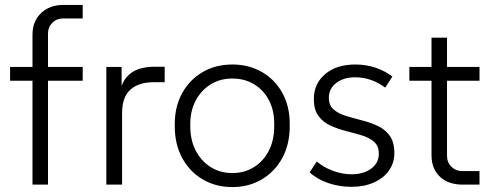

<svg xmlns="http://www.w3.org/2000/svg" viewBox="-20 -750 2001 780"><path d="M112 0V-609Q112 -664 147 -697Q182 -730 237 -730H316V-675H237Q210 -675 192.5 -657.5Q175 -640 175 -614V0ZM21 -422V-478H316V-422Z M412 0V-478H474V-364L464 -365Q473 -411 493.5 -435.5Q514 -460 543.5 -469.5Q573 -479 608 -479H649V-416H603Q544 -416 510 -386Q476 -356 476 -290V0Z M924 10Q856 10 803 -21.5Q750 -53 720 -108.5Q690 -164 690 -237V-246Q690 -317 720 -371.5Q750 -426 803 -457Q856 -488 924 -488Q991 -488 1044 -457.5Q1097 -427 1127 -372.5Q1157 -318 1157 -248V-237Q1157 -164 1127 -108.5Q1097 -53 1044 -21.5Q991 10 924 10ZM924 -47Q974 -47 1012.5 -71.5Q1051 -96 1072.5 -138.5Q1094 -181 1094 -237V-248Q1094 -302 1072.5 -343Q1051 -384 1012.5 -407.5Q974 -431 924 -431Q874 -431 835.5 -407Q797 -383 775 -341.5Q753 -300 753 -246V-237Q753 -181 775 -138.5Q797 -96 835.5 -71.5Q874 -47 924 -47Z M1408 9Q1357 9 1311.5 -7Q1266 -23 1238 -50L1267 -94Q1293 -71 1331.5 -56.5Q1370 -42 1408 -42Q1457 -42 1488 -65Q1519 -88 1519 -126Q1519 -157 1499.5 -174Q1480 -191 1450 -200Q1420 -209 1386.5 -217.5Q1353 -226 1323 -239.5Q1293 -253 1274 -278.5Q1255 -304 1255 -348Q1255 -410 1301 -449Q1347 -488 1424 -488Q1468 -488 1507 -474.5Q1546 -461 1574 -439L1545 -394Q1520 -413 1489 -424.5Q1458 -436 1423 -436Q1376 -436 1346 -413Q1316 -390 1316 -353Q1316 -322 1335 -305.5Q1354 -289 1384.5 -279.5Q1415 -270 1449 -261.5Q1483 -253 1513.5 -239Q1544 -225 1563 -199Q1582 -173 1582 -128Q1582 -88 1560 -57Q1538 -26 1498.5 -8.5Q1459 9 1408 9Z M1857 0Q1833 0 1810.5 -7Q1788 -14 1770.5 -29Q1753 -44 1743 -66.5Q1733 -89 1733 -121V-597H1796V-117Q1796 -90 1814 -72.5Q1832 -55 1857 -55H1928V0ZM1643 -422V-478H1928V-422Z"/></svg>

Font: SUSE Thin Light
Style: Regular
Weight: 300
Version: Version 1.000